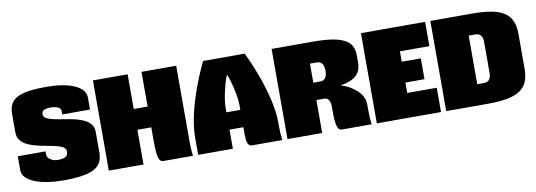

<svg xmlns="http://www.w3.org/2000/svg" viewBox="-48 -805 3045 1090"><g transform="rotate(-10 1475.0 -260.0)"><path d="M15 -170V-90C15 -25 121 10 245 10C413 10 475 -22 475 -110V-230C475 -360 195 -310 195 -380C195 -402 210 -410 250 -410C279 -410 305 -400 305 -380V-360H465V-430C465 -495 369 -530 245 -530C77 -530 25 -498 25 -410V-305C25 -175 295 -220 295 -150C295 -121 279 -110 235 -110C203 -110 175 -130 175 -150V-170Z M510 -520V0H710V-200H790V-130C790 -35 796 0 825 0H995C992 -20 990 -50 990 -80V-520H790V-320H710V-520Z M1145 -520C1145 -520 1025 -280 1025 -100V0H1225V-110H1305V-70C1305 -35 1308 0 1335 0H1510C1507 -20 1505 -49 1505 -80V-100C1505 -280 1385 -520 1385 -520ZM1225 -210V-242C1225 -284 1248 -384 1265 -420C1283 -384 1305 -284 1305 -242V-210Z M1740 -400H1780C1806 -400 1820 -381 1820 -345C1820 -309 1806 -290 1780 -290H1740ZM1540 -520V0H1740V-190H1788C1807 -190 1820 -170 1820 -140V-120C1820 -35 1826 0 1855 0H2025C2022 -20 2020 -49 2020 -80V-120C2020 -176 1957 -229 1890 -248C1976 -262 2010 -296 2010 -360V-400C2010 -488 1945 -520 1770 -520Z M2055 -520V0H2425V-140H2255V-200H2365V-320H2255V-380H2425V-520Z M2455 -520V0H2695C2870 0 2935 -43 2935 -160V-360C2935 -477 2870 -520 2695 -520ZM2655 -400H2695C2721 -400 2735 -382 2735 -350V-170C2735 -138 2721 -120 2695 -120H2655Z"/></g></svg>

Font: MikodacsPCS
Style: Regular
Weight: 900
Designer: gluk (gluksza@wp.pl)
Foundry: gluk (gluksza@wp.pl)
Version: Version 0.27